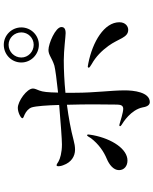

<svg xmlns="http://www.w3.org/2000/svg" viewBox="84 -922 831 1040"><g transform="rotate(-90 500.0 -402.5)"><path d="M777 -608C829 -608 871 -651 871 -703C871 -755 829 -798 777 -798C724 -798 681 -756 681 -703C681 -651 724 -608 777 -608ZM777 -772C814 -772 844 -741 844 -703C844 -666 814 -636 777 -636C739 -636 708 -666 708 -703C708 -741 739 -772 777 -772ZM517 -464C578 -470 639 -473 693 -473C747 -473 823 -463 840 -463C865 -463 873 -472 873 -486C873 -518 783 -556 749 -556C721 -556 706 -537 664 -524C645 -519 586 -511 518 -504C519 -562 522 -586 529 -605C534 -618 540 -630 540 -640C540 -673 471 -722 435 -722C411 -722 379 -706 379 -697C379 -693 388 -689 399 -685C416 -677 432 -664 438 -646C445 -622 449 -565 451 -498C358 -490 264 -483 237 -483C193 -483 159 -493 144 -502C135 -508 129 -512 124 -512C121 -512 119 -509 119 -500C119 -496 121 -484 125 -475C140 -433 172 -412 209 -412C225 -412 243 -415 261 -420C317 -435 384 -447 452 -456C454 -402 454 -344 454 -295C454 -247 453 -206 453 -184C452 -169 451 -151 430 -151C411 -151 361 -167 347 -171C343 -172 342 -172 341 -172C337 -172 336 -170 336 -168C336 -166 337 -164 343 -160C356 -152 425 -110 438 -45C442 -19 452 -7 467 -7C521 -8 530 -96 530 -142C530 -218 517 -304 517 -413ZM287 -347C283 -347 278 -337 271 -326C239 -284 198 -256 159 -240C128 -227 98 -204 98 -174C98 -146 120 -128 150 -128C212 -128 267 -211 287 -313C288 -322 291 -333 291 -340C291 -343 290 -347 287 -347ZM677 -340C667 -342 663 -343 660 -343C655 -343 653 -341 653 -338C653 -334 657 -331 672 -322C713 -299 744 -268 771 -231C811 -176 815 -124 858 -124C877 -124 899 -139 899 -172C899 -254 793 -317 677 -340Z"/></g></svg>

Font: Shippori Mincho OTF Medium
Style: Regular
Weight: 500
Designer: FONTDASU
Foundry: FONTDASU / Google Inc. / but / Adobe
Version: Version 3.300;hotconv 1.0.109;makeotfexe 2.5.65596